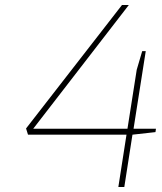

<svg xmlns="http://www.w3.org/2000/svg" viewBox="-20 -752 650 770"><path d="M478.5 -2H454.6L487.3 -211.9H92.3L84.5 -236.8L469.2 -731.9H496.6L113.3 -235.8H491.2L528.3 -472.2L550.3 -546.9H564.5L515.6 -235.8H605.5L603.5 -222.2L511.2 -211.9Z"/></svg>

Font: Squarion Thin
Style: Italic
Weight: 100
Designer: Natanael Gama
Version: Version 1.00;September 12, 2019;FontCreator 11.5.0.2425 64-b